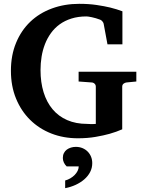

<svg xmlns="http://www.w3.org/2000/svg" viewBox="-20 -707 756 1004"><path d="M642.1 -275.9Q632.8 -274.9 626 -269.3Q619.1 -263.7 619.1 -253.9V-30.8Q589.4 -17.6 553.2 -7.3Q522 1.5 479.7 8.8Q437.5 16.1 387.2 16.1Q312 16.1 248 -9Q184.1 -34.2 137.2 -80.6Q90.3 -127 63.7 -191.9Q37.1 -256.8 37.1 -336.9Q37.1 -418 64 -482.9Q90.8 -547.9 138.4 -593.3Q186 -638.7 251.7 -662.8Q317.4 -687 395 -687Q444.3 -687 485.4 -680.9Q526.4 -674.8 556.6 -667.5Q591.8 -658.7 620.1 -647.9V-475.1H542L522 -583Q521 -588.4 515.6 -595Q510.3 -601.6 503.9 -604Q480.5 -612.8 460.4 -616.9Q440.4 -621.1 432.1 -621.1Q388.7 -621.1 353.8 -610.1Q318.8 -599.1 292.2 -579.8Q265.6 -560.5 246.6 -534.2Q227.5 -507.8 215.3 -476.6Q203.1 -445.3 197.5 -410.9Q191.9 -376.5 191.9 -340.8Q191.9 -276.4 208 -224.4Q224.1 -172.4 255.1 -135.5Q286.1 -98.6 331.5 -78.9Q377 -59.1 436 -59.1Q442.9 -59.1 452.9 -58.3Q462.9 -57.6 481 -59.1V-253.9Q481 -263.7 474.1 -269.8Q467.3 -275.9 458 -275.9L391.1 -280.8V-332H692.9V-280.8ZM462.4 146Q462.4 171.4 451.2 192.9Q439.9 214.4 420.4 231.2Q400.9 248 375.2 259.8Q349.6 271.5 320.8 276.9V236.8Q335.4 232.9 348.1 225.3Q360.8 217.8 370.6 207.8Q380.4 197.8 386 186.3Q391.6 174.8 391.6 163.1H328.6Q318.8 153.8 313.7 142.3Q308.6 130.9 308.6 119.1Q308.6 104.5 314.2 93.5Q319.8 82.5 329.3 75.4Q338.9 68.4 351.1 64.7Q363.3 61 376.5 61Q395.5 61 411.4 67.6Q427.2 74.2 438.7 85.9Q450.2 97.7 456.3 113Q462.4 128.4 462.4 146Z"/></svg>

Font: Charis SIL
Style: Bold
Weight: 700
Foundry: SIL International
Version: Version 4.112